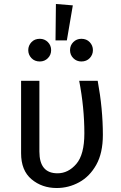

<svg xmlns="http://www.w3.org/2000/svg" viewBox="-20 -933 607 965"><path d="M265 12Q191 12 138.5 -32Q86 -76 86 -163V-527H178V-171Q178 -62 269 -62Q323 -62 363.5 -109Q404 -156 404 -263Q404 -392 378 -527H471Q497 -386 497 -255Q497 -164 464 -105Q431 -46 378 -17Q325 12 265 12ZM316 -730H259L261 -913L346 -906ZM180 -624Q154 -624 138 -641Q122 -658 122 -681Q122 -704 138 -721Q154 -738 180 -738Q204 -738 220.5 -721.5Q237 -705 237 -681Q237 -657 220.5 -640.5Q204 -624 180 -624ZM389 -624Q365 -624 348.5 -640.5Q332 -657 332 -681Q332 -705 348.5 -721.5Q365 -738 389 -738Q415 -738 431 -721Q447 -704 447 -681Q447 -658 431 -641Q415 -624 389 -624Z"/></svg>

Font: Trujillo
Style: Regular
Weight: 400
Designer: Fira Sans original fonts by bBox Type GmbH, Carrois Corporate GbR, & Edenspiekermann AG / Changes by Cristiano Sobral
Foundry: Fira Sans original fonts by bBox Type GmbH, Carrois Corporate GbR, & Edenspiekermann AG / Changes by Cristiano Sobral
Version: Version 4.301;October 17, 2021;FontCreator 14.0.0.2814 64-bi